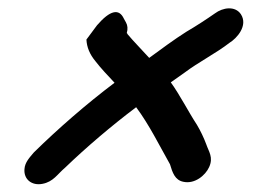

<svg xmlns="http://www.w3.org/2000/svg" viewBox="-20 -548 656 471"><path d="M291 -467C294 -477 293 -486 289 -493L284 -502C272 -528 250 -523 218 -486L192 -451C193 -432 200 -415 214 -398C227 -381 245 -362 261 -345C192 -293 122 -232 63 -174C53 -162 41 -150 40 -133C38 -108 58 -92 84 -97C111 -102 121 -121 140 -137C192 -187 253 -239 314 -285C346 -242 371 -191 397 -145C403 -125 409 -106 430 -102C458 -96 484 -118 493 -138C504 -162 492 -176 486 -194C480 -210 472 -227 463 -242C442 -274 422 -314 399 -346C409 -353 420 -361 433 -370C466 -395 511 -418 543 -443C561 -454 589 -485 571 -513C557 -534 527 -530 507 -515C487 -501 461 -484 437 -470C407 -451 376 -428 346 -406C329 -425 308 -446 293 -464C293 -465 292 -466 291 -467Z"/></svg>

Font: Dictator
Style: Ita
Weight: 500
Version: Version MIL.1277